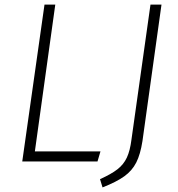

<svg xmlns="http://www.w3.org/2000/svg" viewBox="-20 -704 774 837"><path d="M221 -684 132 -44H418L405 0H77L174 -684ZM601 -89Q592 -31 574 4.5Q556 40 522 64.5Q488 89 427 113L416 77Q465 55 492 34Q519 13 533 -17Q547 -47 553 -95L636 -684H684Z"/></svg>

Font: Fira Sans ExtraLight
Style: Italic
Weight: 275
Italic angle: -8°
Designer: Carrois Corporate & Edenspiekermann AG
Foundry: Carrois Corporate GbR & Edenspiekermann AG
Version: Version 4.203